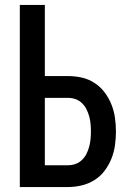

<svg xmlns="http://www.w3.org/2000/svg" viewBox="-20 -755 540 775"><path d="M60 0V-735H161V-448H254Q282 -448 309.5 -442Q337 -436 361 -420.5Q385 -405 402 -382.5Q419 -360 429.5 -334Q440 -308 444 -280Q448 -252 448 -224Q448 -196 444 -168Q440 -140 429.5 -114Q419 -88 402 -65.5Q385 -43 361 -28Q337 -13 309.5 -6.5Q282 0 254 0ZM254 -88Q270 -88 284.5 -93Q299 -98 310.5 -109Q322 -120 329 -134Q336 -148 340 -163Q344 -178 345.5 -193.5Q347 -209 347 -224Q347 -240 345.5 -255.5Q344 -271 340 -285.5Q336 -300 329 -314Q322 -328 310.5 -339Q299 -350 284.5 -355Q270 -360 254 -360H161V-88Z"/></svg>

Font: Iosevka SS18 Semibold
Style: Regular
Weight: 600
Monospace: yes
Designer: Belleve Invis
Foundry: Belleve Invis
Version: Version 25.1.1; ttfautohint (v1.8.4)